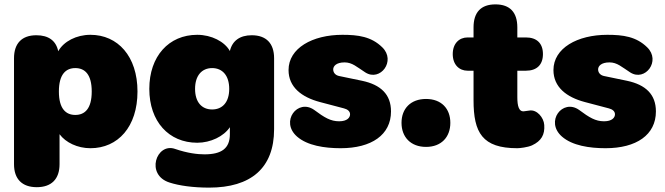

<svg xmlns="http://www.w3.org/2000/svg" viewBox="-20 -665 3038 877"><path d="M148 190C215 190 252 153 252 85V-52C280 -14 334 12 393 12C519 12 608 -86 608 -247C608 -408 518 -506 393 -506C329 -506 271 -476 246 -431C236 -479 202 -504 146 -504C80 -504 44 -467 44 -399V85C44 153 81 190 148 190ZM324 -140C281 -140 249 -168 249 -247C249 -326 281 -354 324 -354C367 -354 399 -326 399 -247C399 -168 367 -140 324 -140Z M935 192C1126 192 1232 103 1232 -75V-399C1232 -467 1196 -504 1130 -504C1076 -504 1041 -479 1030 -432C1006 -475 946 -506 881 -506C751 -506 662 -408 662 -259C662 -110 751 -13 881 -13C942 -13 1002 -42 1030 -84V-52C1030 13 992 40 914 40C883 40 837 35 779 15C694 -14 643 134 755 169C798 183 862 192 935 192ZM949 -165C902 -165 871 -198 871 -259C871 -320 902 -354 949 -354C996 -354 1027 -320 1027 -259C1027 -198 996 -165 949 -165Z M1536 12C1677 12 1766 -49 1766 -156C1766 -234 1719 -278 1634 -296L1528 -318C1511 -322 1502 -334 1502 -348C1502 -363 1516 -380 1554 -380C1589 -380 1610 -359 1649 -334C1717 -291 1790 -387 1726 -449C1676 -498 1616 -506 1544 -506C1407 -506 1298 -445 1298 -345C1298 -267 1358 -221 1441 -199L1551 -170C1567 -166 1579 -157 1579 -143C1579 -128 1566 -111 1529 -111C1490 -111 1462 -128 1415 -163C1340 -216 1258 -110 1337 -41C1384 0 1462 12 1536 12Z M1926 6C1996 6 2037 -39 2037 -104C2037 -169 1996 -213 1926 -213C1856 -213 1814 -169 1814 -104C1814 -39 1856 6 1926 6Z M2343 12C2354 12 2390 8 2410 -1C2453 -21 2469 -50 2466 -94C2464 -128 2432 -166 2398 -160L2376 -157C2350 -152 2343 -181 2343 -221V-342H2382C2432 -342 2460 -369 2460 -418C2460 -467 2432 -494 2382 -494H2343V-540C2343 -608 2310 -645 2243 -645C2176 -645 2143 -608 2143 -540V-494H2116C2078 -494 2048 -467 2048 -418C2048 -369 2078 -342 2116 -342H2143V-207C2143 -59 2183 12 2343 12Z M2746 12C2887 12 2976 -49 2976 -156C2976 -234 2929 -278 2844 -296L2738 -318C2721 -322 2712 -334 2712 -348C2712 -363 2726 -380 2764 -380C2799 -380 2820 -359 2859 -334C2927 -291 3000 -387 2936 -449C2886 -498 2826 -506 2754 -506C2617 -506 2508 -445 2508 -345C2508 -267 2568 -221 2651 -199L2761 -170C2777 -166 2789 -157 2789 -143C2789 -128 2776 -111 2739 -111C2700 -111 2672 -128 2625 -163C2550 -216 2468 -110 2547 -41C2594 0 2672 12 2746 12Z"/></svg>

Font: SN Pro Black
Style: Regular
Weight: 900
Designer: Tobias Whetton
Foundry: Supernotes
Version: Version 1.001;Glyphs 3.2 (3249)